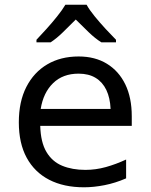

<svg xmlns="http://www.w3.org/2000/svg" viewBox="-20 -786 640 816"><path d="M337 10Q251 10 189 -22Q127 -54 93.5 -115.5Q60 -177 60 -266Q60 -354 92 -416.5Q124 -479 181 -512.5Q238 -546 314 -546Q384 -546 434.5 -515Q485 -484 512.5 -427.5Q540 -371 540 -292V-251H151Q153 -181 177.5 -140Q202 -99 244.5 -81.5Q287 -64 343 -64Q387 -64 430 -76Q473 -88 516 -108V-28Q470 -8 424 1Q378 10 337 10ZM450 -323Q448 -370 432 -403.5Q416 -437 386.5 -455Q357 -473 314 -473Q247 -473 205.5 -432.5Q164 -392 153 -323ZM135 -617Q154 -637 177.5 -663Q201 -689 223 -716.5Q245 -744 258 -766H348Q360 -744 382.5 -716.5Q405 -689 429.5 -662.5Q454 -636 473 -617V-606H411Q385 -622 357 -649Q329 -676 302 -703Q275 -676 248 -649.5Q221 -623 195 -606H135Z"/></svg>

Font: Noto Sans Mono
Style: Regular
Weight: 400
Designer: Monotype Design Team
Foundry: Monotype Imaging Inc.
Version: Version 2.014